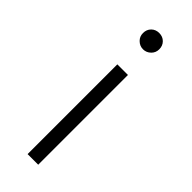

<svg xmlns="http://www.w3.org/2000/svg" viewBox="-238 -539 767 767"><g transform="rotate(45 145.5 -155.0)"><path d="M146 -420Q127 -420 113 -434Q100 -447 100 -466Q100 -486 113 -499Q126 -512 146 -512Q166 -512 179 -499Q192 -486 192 -466Q192 -447 179 -434Q165 -420 146 -420ZM116 202V-305H176V202Z"/></g></svg>

Font: Unageo
Style: Light
Weight: 300
Designer: Richard Sepsi
Foundry: Richard Sepsi
Version: Version 2.000